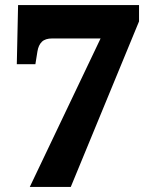

<svg xmlns="http://www.w3.org/2000/svg" viewBox="-20 -734 609 754"><path d="M97 0 375 -583H185Q158 -583 144.5 -570Q131 -557 127 -532L119 -482H46L51 -714H526V-650L258 0Z"/></svg>

Font: Noto Serif Myanmar Black
Style: Regular
Weight: 900
Designer: Ben Mitchell and the Monotype Design Team
Foundry: Monotype Imaging Inc.
Version: Version 2.106; ttfautohint (v1.8.4.7-5d5b)